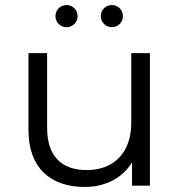

<svg xmlns="http://www.w3.org/2000/svg" viewBox="-20 -737 713 762"><path d="M316 5C399 5 467 -31 504 -93V0H575V-526H501V-250C501 -131 432 -62 324 -62C224 -62 167 -118 167 -229V-526H93V-221C93 -70 181 5 316 5ZM424 -629C448 -629 468 -648 468 -673C468 -698 448 -717 424 -717C400 -717 380 -698 380 -673C380 -648 400 -629 424 -629ZM244 -629C268 -629 288 -648 288 -673C288 -698 268 -717 244 -717C220 -717 200 -698 200 -673C200 -648 220 -629 244 -629Z"/></svg>

Font: Montserrat-Alt1
Style: Regular
Weight: 400
Designer: Differentunic
Foundry: Differentunic
Version: Version 7.222